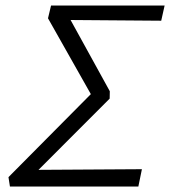

<svg xmlns="http://www.w3.org/2000/svg" viewBox="-20 -678 618 698"><path d="M16.1 0 10.8 -34 330.8 -356.5 328.6 -303.3 154.5 -611.5 165.6 -658H578.5L566.1 -602.7L208.2 -605.5L223.2 -629.6L379.2 -346.3L378.7 -319.5L90.7 -31.2L68.5 -60.2L495.9 -62.9L483 0Z"/></svg>

Font: Ysabeau
Style: Bold Italic
Weight: 700
Italic angle: -12°
Designer: Christian Thalmann (Catharsis Fonts)
Version: Version 2.002